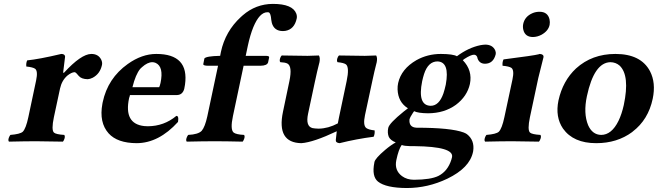

<svg xmlns="http://www.w3.org/2000/svg" viewBox="-20 -718 3344 976"><path d="M285.2 -268.1 253.9 -122.1Q240.2 -57.1 254.4 -43.9Q265.1 -34.7 306.6 -32.2Q313.5 -23.9 304.2 -4.4Q301.8 0 299.8 2Q213.9 0 163.1 0Q109.4 0 25.4 2Q18.6 -6.3 28.3 -25.4Q30.8 -29.8 32.7 -32.2Q82 -36.1 95.7 -48.3Q111.8 -64.5 124 -122.1L163.6 -309.1Q173.8 -357.4 158.2 -368.7Q146.5 -376.5 113.8 -379.9Q111.8 -397.5 118.2 -411.1Q178.2 -417 291.5 -443.8Q310.1 -443.8 311 -429.7Q311 -427.7 310.5 -426.8Q310.5 -425.8 300.8 -348.1H305.2Q392.6 -443.4 444.3 -443.8Q480 -443.8 494.6 -414.6Q501 -400.9 498.5 -388.2Q488.8 -342.8 451.2 -322.8Q437.5 -315.9 425.8 -315.4Q394 -315.9 380.4 -332Q366.7 -348.6 362.8 -350.1Q359.9 -351.1 358.4 -351.1Q343.3 -350.1 322.8 -334Q294.4 -309.6 285.2 -268.1Z M653.3 -274.9H789.1Q791.5 -277.8 795.9 -295.9Q813.5 -379.4 771 -398.4Q762.7 -401.9 754.4 -401.9Q730 -401.9 701.7 -376.5Q696.8 -371.6 692.9 -368.2Q669.4 -339.8 653.3 -274.9ZM876.5 -128.9Q889.6 -128.9 885.3 -102.1Q884.8 -99.6 884.8 -98.1Q787.1 9.3 674.8 9.8Q576.7 9.3 532.2 -40Q482.9 -95.2 500.5 -190.4Q501.5 -194.8 502 -198.2Q527.8 -320.3 629.4 -392.6Q701.2 -443.8 774.4 -443.8Q942.4 -443.8 920.4 -287.6Q918.9 -276.4 916.5 -266.1Q908.2 -236.3 880.9 -234.9H640.6Q640.1 -232.4 639.2 -228.5Q637.2 -222.2 636.2 -219.2Q608.4 -88.4 713.4 -77.1Q722.2 -76.2 731.9 -76.2Q814 -76.7 876.5 -128.9Z M1164.1 -127.9Q1149.4 -59.1 1168 -43.9Q1181.2 -34.2 1220.7 -32.2Q1227.5 -23.9 1217.8 -4.4Q1215.3 0 1213.4 2Q1127.4 0 1071.8 0Q1013.2 0 929.2 2Q922.4 -6.3 932.1 -25.4Q934.6 -29.8 936.5 -32.2Q988.3 -34.7 1005.4 -53.2Q1022 -72.8 1033.7 -126L1088.4 -383.8H1038.6Q1014.2 -383.8 1013.2 -391.1Q1013.2 -393.1 1013.7 -394L1019 -420.9Q1028.3 -432.6 1097.2 -434.1H1099.1L1103 -454.1Q1125.5 -559.1 1204.1 -631.3Q1209 -635.7 1213.9 -640.1Q1280.3 -697.8 1367.2 -698.2Q1467.8 -698.2 1486.3 -648.4Q1490.7 -635.7 1488.3 -624Q1476.6 -568.8 1430.2 -561Q1423.8 -560.1 1418 -560.1Q1373.5 -560.1 1361.8 -601.6Q1359.9 -609.4 1358.9 -617.2Q1356.4 -650.4 1346.7 -654.8Q1342.8 -656.2 1339.4 -655.8Q1299.3 -655.8 1267.6 -579.6Q1251.5 -540 1239.7 -484.9L1229 -434.1H1330.1Q1348.1 -434.1 1348.1 -427.7Q1348.1 -425.8 1347.7 -423.8L1342.8 -400.9Q1337.9 -384.3 1304.2 -383.8H1218.3Z M1835.4 -132.8Q1824.2 -80.1 1842.3 -66.9Q1855 -58.1 1884.3 -55.2Q1886.2 -37.1 1879.4 -22.9Q1792 -11.7 1706.1 9.8Q1685.5 7.8 1687 -6.8Q1687 -8.3 1691.9 -50.8Q1573.2 5.4 1512.2 9.8Q1385.3 7.8 1418.5 -149.9L1451.2 -306.2Q1466.8 -380.9 1440.9 -395Q1429.2 -400.9 1404.8 -401.9Q1397.9 -410.2 1407.2 -429.7Q1409.7 -434.1 1412.1 -436Q1498 -434.1 1543.5 -434.1Q1565.4 -434.1 1601.1 -436Q1608.4 -424.8 1604 -401.9Q1602.1 -393.6 1599.6 -384.3Q1593.3 -360.8 1582 -308.1Q1581.5 -306.6 1581.5 -306.2L1545.9 -139.2Q1532.7 -76.2 1568.4 -66.9Q1579.6 -64.5 1600.1 -64Q1648.9 -64.9 1697.3 -90.8Q1700.2 -107.4 1703.1 -120.6L1742.2 -306.2Q1756.8 -375.5 1738.8 -390.6Q1727.5 -398.9 1695.8 -401.9Q1689 -410.2 1698.2 -429.7Q1700.7 -434.1 1703.1 -436Q1789.1 -434.1 1834.5 -434.1Q1855 -434.1 1892.1 -436Q1899.4 -424.8 1895 -401.9Q1893.1 -393.6 1890.6 -384.3Q1884.3 -360.8 1873 -308.1Q1872.6 -306.6 1872.6 -306.2Z M2246.1 -288.1Q2267.1 -403.3 2204.1 -405.8Q2156.7 -405.8 2135.7 -341.8Q2130.4 -325.2 2126 -305.2Q2101.1 -181.6 2169.4 -180.2Q2211.9 -180.2 2233.9 -242.7Q2240.7 -263.2 2246.1 -288.1ZM2064.9 24.9Q2035.6 24.4 2022 19Q2006.3 40.5 1994.6 96.2Q1983.9 147.5 2023.4 177.2Q2048.8 195.8 2084.5 195.8Q2169.9 195.3 2208.5 176.3Q2255.9 152.3 2274.4 93.8Q2276.4 86.9 2277.8 81.1Q2289.1 27.3 2087.9 24.9Q2077.1 24.9 2064.9 24.9ZM2445.8 -394Q2417.5 -394 2407.7 -420.4Q2406.2 -424.8 2405.8 -428.2Q2400.9 -439.5 2389.6 -439.9Q2374 -439.9 2340.8 -418.5Q2335 -414.6 2332.5 -412.1Q2382.8 -360.4 2368.7 -291Q2354.5 -228 2297.4 -185.1Q2238.8 -142.6 2156.2 -142.1Q2105.5 -142.6 2085 -152.8Q2083 -149.9 2078.6 -143.6Q2064.5 -122.6 2061.5 -110.8Q2058.1 -70.3 2097.7 -68.8Q2272 -68.8 2337.4 -44.4Q2348.1 -40 2353.5 -36.1Q2393.6 -4.9 2385.3 50.3Q2384.8 53.2 2384.3 55.2Q2367.2 135.7 2253.9 190.4Q2154.8 237.8 2047.4 237.8Q1941.9 237.3 1901.4 205.1Q1869.1 178.7 1882.8 109.4Q1883.3 107.4 1883.3 106Q1887.2 86.9 1938 43.9Q1966.8 19.5 1991.7 5.9Q1965.3 -4.4 1956.5 -22Q1948.2 -42.5 1953.6 -67.9Q1958.5 -91.3 2032.2 -150.9Q2043.9 -160.2 2053.7 -167.5Q2003.4 -198.7 2001 -263.7Q2000.5 -280.3 2003.9 -295.9Q2020 -367.7 2096.7 -412.1Q2153.3 -443.8 2221.2 -443.8Q2283.7 -443.4 2302.7 -432.1Q2360.8 -475.6 2421.9 -488.3Q2435.5 -490.7 2446.3 -491.2Q2484.4 -491.2 2497.6 -461.4Q2501.5 -451.2 2500 -442.9Q2488.3 -394.5 2445.8 -394Z M2673.8 -122.1Q2660.2 -57.1 2674.3 -43.9Q2685.1 -34.7 2727.1 -32.2Q2733.9 -23.9 2724.1 -4.4Q2721.7 0 2719.7 2Q2633.8 0 2583 0Q2529.3 0 2445.8 2Q2439 -6.3 2448.2 -25.4Q2450.7 -29.8 2452.6 -32.2Q2502 -36.1 2515.6 -48.3Q2531.7 -64.5 2543.9 -122.1L2585 -314Q2595.2 -361.3 2579.6 -373Q2567.9 -380.9 2534.7 -383.8Q2532.7 -401.9 2539.6 -416Q2696.3 -436 2717.3 -441.9Q2721.2 -442.9 2723.6 -443.8Q2745.1 -442.4 2742.7 -426.8Q2742.2 -425.3 2716.3 -321.3ZM2639.6 -596.2Q2647.9 -634.3 2686.5 -650.9Q2703.1 -658.2 2722.7 -658.2Q2764.2 -658.2 2773.4 -619.6Q2776.4 -605.5 2773.9 -591.8Q2767.6 -561 2732.9 -541.5Q2711.9 -530.3 2689.5 -529.8Q2648.9 -529.8 2640.1 -566.9Q2636.7 -581.5 2639.6 -596.2Z M3083 -401.9Q3000 -400.4 2963.4 -229Q2944.8 -142.1 2969.7 -81.5Q2991.2 -33.2 3035.6 -32.2Q3088.9 -32.2 3124 -103.5Q3140.6 -137.7 3150.9 -184.1Q3182.6 -334 3129.9 -384.3Q3110.4 -401.4 3083 -401.9ZM2818.8 -207Q2840.8 -307.1 2908.2 -370.1Q2989.3 -443.8 3108.4 -443.8Q3237.8 -443.8 3284.2 -356Q3314.9 -296.9 3297.9 -215.8Q3275.4 -109.4 3195.8 -48.8Q3194.3 -47.9 3193.8 -46.9Q3117.2 9.8 3010.7 9.8Q2894.5 9.8 2841.8 -64.5Q2801.8 -123.5 2818.8 -207Z"/></svg>

Font: Linux Libertine Slanted O
Style: Bold Slanted
Weight: 700
Designer: Philipp H. Poll
Foundry: Philipp H. Poll
Version: Version 5.0.0